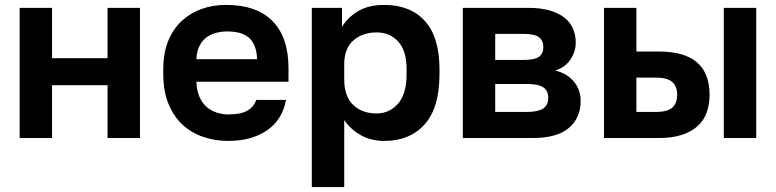

<svg xmlns="http://www.w3.org/2000/svg" viewBox="-20 -562 3160 782"><path d="M60 -530H192V-325H418V-530H550V0H418V-215H192V0H60Z M910 12Q856 12 807.5 -4.5Q759 -21 723 -54.5Q687 -88 666 -139.5Q645 -191 645 -260V-280Q645 -346 665 -395Q685 -444 720 -476.5Q755 -509 801 -525.5Q847 -542 900 -542Q1025 -542 1090 -476Q1155 -410 1155 -285V-229H780Q781 -194 792 -168.5Q803 -143 821 -127Q839 -111 862.5 -103.5Q886 -96 910 -96Q961 -96 987 -111Q1013 -126 1024 -155H1145Q1129 -72 1066 -30Q1003 12 910 12ZM905 -434Q882 -434 859.5 -428Q837 -422 820 -409Q803 -396 792 -374Q781 -352 780 -321H1027Q1026 -354 1016.5 -376Q1007 -398 990.5 -411Q974 -424 952 -429Q930 -434 905 -434Z M1250 -530H1373V-452Q1393 -488 1436 -515Q1479 -542 1545 -542Q1651 -542 1710.5 -476.5Q1770 -411 1770 -280V-260Q1770 -123 1709.5 -55.5Q1649 12 1545 12Q1491 12 1449.5 -11.5Q1408 -35 1382 -73V200H1250ZM1514 -100Q1566 -100 1601 -139.5Q1636 -179 1636 -260V-280Q1636 -355 1602 -392.5Q1568 -430 1514 -430Q1457 -430 1419.5 -397.5Q1382 -365 1382 -300V-240Q1382 -169 1418.5 -134.5Q1455 -100 1514 -100Z M1865 -530H2131Q2182 -530 2218.5 -519.5Q2255 -509 2279 -490Q2303 -471 2314 -445Q2325 -419 2325 -388Q2325 -351 2302.5 -318.5Q2280 -286 2241 -275Q2290 -263 2317.5 -229.5Q2345 -196 2345 -151Q2345 -82 2297 -41Q2249 0 2151 0H1865ZM2125 -106Q2170 -106 2191.5 -119.5Q2213 -133 2213 -163Q2213 -193 2192.5 -206.5Q2172 -220 2125 -220H1997V-106ZM2112 -318Q2158 -318 2175.5 -331Q2193 -344 2193 -371Q2193 -397 2175 -410.5Q2157 -424 2112 -424H1997V-318Z M2440 -530H2572V-352H2665Q2870 -352 2870 -176Q2870 -137 2858.5 -104.5Q2847 -72 2822 -49Q2797 -26 2758 -13Q2719 0 2665 0H2440ZM2650 -106Q2698 -106 2718 -123.5Q2738 -141 2738 -176Q2738 -211 2717.5 -228.5Q2697 -246 2650 -246H2572V-106ZM2928 -530H3060V0H2928Z"/></svg>

Font: Golos Text DemiBold
Style: Regular
Weight: 600
Designer: A.Korolkova, Vitaly Kuzmin
Foundry: ParaType Ltd
Version: Version 2.002